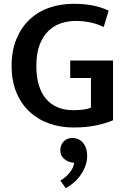

<svg xmlns="http://www.w3.org/2000/svg" viewBox="-20 -660 667 1009"><path d="M366 -640Q423 -640 468.5 -631Q514 -622 551 -604L525 -518Q490 -535 453 -542.5Q416 -550 378 -550Q336 -550 298.5 -537Q261 -524 232.5 -495.5Q204 -467 187.5 -422.5Q171 -378 171 -314Q171 -201 221.5 -141Q272 -81 366 -81Q425 -81 458 -94V-250H349V-342H574V-28Q534 -11 483 -0.5Q432 10 366 10Q298 10 238.5 -11Q179 -32 135 -73Q91 -114 66 -174.5Q41 -235 41 -314Q41 -393 66 -454Q91 -515 134.5 -556.5Q178 -598 237.5 -619Q297 -640 366 -640ZM353 193Q331 188 314 172Q297 156 297 129Q297 103 314 84Q331 65 362 65Q374 65 387.5 70Q401 75 412.5 86.5Q424 98 431 116Q438 134 438 160Q438 186 429 211Q420 236 404.5 258.5Q389 281 368.5 299Q348 317 326 329L297 289Q324 274 345 248.5Q366 223 370 196Z"/></svg>

Font: Ek Mukta SemiBold
Style: Regular
Weight: 600
Designer: Girish Dalvi and Yashodeep Gholap
Foundry: Ek Type
Version: Version 2.538;PS 1.002;hotconv 16.6.51;makeotf.lib2.5.65220;